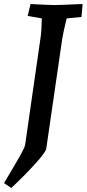

<svg xmlns="http://www.w3.org/2000/svg" viewBox="-54 -730 429 950"><path d="M70 -11 148 -553Q151 -571 153 -639L83 -651L97 -710Q192 -705 213 -705Q244 -705 322 -709L355 -710L349 -646L276 -639Q259 -570 254 -539L175 5Q172 24 117.5 83.5Q63 143 2 200L-34 176Q-18 150 25 76Q68 2 70 -11Z"/></svg>

Font: Andada Pro SemiBold
Style: Italic
Weight: 600
Italic angle: -6.99998°
Designer: Carolina Giovagnoli
Foundry: Huerta Tipografica
Version: Version 3.005